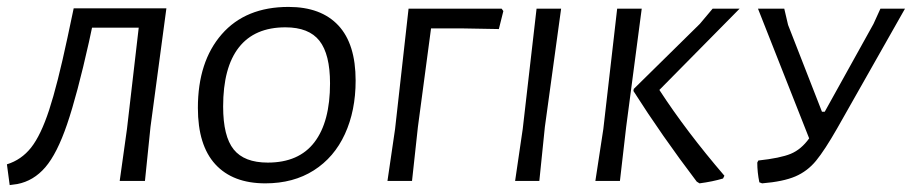

<svg xmlns="http://www.w3.org/2000/svg" viewBox="-29 -523 2636 555"><path d="M406 -156 390 0H317L338 -150L372 -443H237L228 -401Q194 -249 165 -164Q136 -79 102 -39.5Q68 0 21 9L-1 12L-9 -48Q33 -61 61 -96.5Q89 -132 113 -205Q137 -278 166 -414L184 -499H452Z M999 -290Q999 -203 968 -135.5Q937 -68 878 -30.5Q819 7 738 7Q644 7 593.5 -48Q543 -103 543 -211Q543 -345 612 -424Q681 -503 805 -503Q899 -503 949 -449.5Q999 -396 999 -290ZM616 -215Q616 -129 646.5 -91Q677 -53 745 -53Q835 -53 880 -112Q925 -171 925 -282Q925 -366 894.5 -405Q864 -444 796 -444Q707 -444 661.5 -386Q616 -328 616 -215Z M1426 -491 1413 -439 1302 -441H1217L1179 -156L1162 0H1091L1113 -150L1152 -498H1421Z M1546 -156 1530 0H1460L1482 -150L1522 -498H1593Z M1781 -156 1763 0H1692L1715 -150L1755 -498H1826ZM1877 -263Q1955 -143 2065 -15L2061 -7Q2031 2 1993 7L1985 2Q1884 -131 1802 -260L1803 -266L1994 -454L2031 -498H2109Z M2587 -498 2391 -152Q2355 -89 2330 -58.5Q2305 -28 2270 -13Q2235 2 2174 7L2166 4Q2160 -25 2160 -53L2163 -59Q2227 -66 2257 -78.5Q2287 -91 2310 -123L2162 -498H2238L2249 -451L2347 -200H2355L2496 -454L2516 -498Z"/></svg>

Font: Alegreya Sans SC
Style: Italic
Weight: 400
Italic angle: -7°
Designer: Juan Pablo del Peral
Foundry: Huerta Tipografica
Version: Version 2.008; ttfautohint (v1.6)